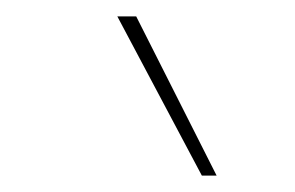

<svg xmlns="http://www.w3.org/2000/svg" viewBox="-20 -810 360 234"><path d="M226 -596 123 -790H146L244 -596Z"/></svg>

Font: Georama ExtraCondensed Thin Thin
Style: Italic
Weight: 250
Italic angle: -9°
Version: Version 1.001